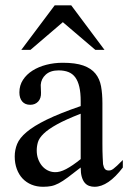

<svg xmlns="http://www.w3.org/2000/svg" viewBox="-20 -697 484 725"><path d="M443.8 -64.5Q388.7 8.3 336.9 8.3Q326.2 8.3 316.7 4.9Q307.1 1.5 300 -6.8Q293 -15.1 288.8 -29.1Q284.7 -43 284.7 -64.5Q255.4 -41.5 236.1 -27.1Q216.8 -12.7 201.9 -4.9Q187 2.9 173.6 5.6Q160.2 8.3 142.6 8.3Q118.7 8.3 99.1 0.2Q79.6 -7.8 65.4 -22.7Q51.3 -37.6 43.5 -58.8Q35.6 -80.1 35.6 -106Q35.6 -130.9 44.7 -153.3Q53.7 -175.8 80.6 -198.5Q107.4 -221.2 156.2 -245.1Q205.1 -269 284.7 -296.4V-314.9Q284.7 -347.2 279.5 -369.1Q274.4 -391.1 264.2 -405Q253.9 -418.9 238.3 -425Q222.7 -431.2 201.2 -431.2Q170.4 -431.2 152.8 -415.3Q135.3 -399.4 133.8 -376.5L134.8 -347.2Q135.7 -326.2 124.3 -313.7Q112.8 -301.3 94.2 -301.3Q74.7 -301.3 64 -313.7Q53.2 -326.2 53.2 -348.1Q53.2 -374.5 66.7 -395.3Q80.1 -416 102.8 -430.4Q125.5 -444.8 155 -452.4Q184.6 -460 216.8 -460Q265.1 -460 294.7 -449.5Q324.2 -439 340.3 -419.2Q356.4 -399.4 361.6 -371.1Q366.7 -342.8 366.7 -307.6V-155.3Q366.7 -124 367.7 -104Q368.7 -84 369.1 -77.1Q371.6 -64 376.5 -58.6Q381.3 -53.2 390.6 -53.2Q395 -53.2 398.9 -54.4Q402.8 -55.7 408.2 -59.6Q413.6 -63.5 421.9 -71.3Q430.2 -79.1 443.8 -92.8ZM284.7 -267.6Q228 -245.6 195.1 -227.3Q162.1 -209 145 -192.4Q127.9 -175.8 123.3 -160.4Q118.7 -145 118.7 -128.9Q118.7 -111.3 124 -96.7Q129.4 -82 138.4 -71Q147.5 -60.1 159.9 -53.7Q172.4 -47.4 186.5 -46.9Q205.6 -45.9 229.7 -58.6Q253.9 -71.3 284.7 -96.2ZM339.8 -508.8 217.3 -613.3 95.2 -508.8H60.5L186.5 -676.8H249L374.5 -508.8Z"/></svg>

Font: Doulos SIL APac
Style: Regular
Weight: 400
Designer: Walt Agee, Victor Gaultney, Peter Martin, Debbi Hosken, Becca Hirsbrunner
Foundry: SIL International
Version: Version 5.000